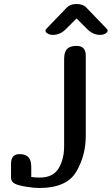

<svg xmlns="http://www.w3.org/2000/svg" viewBox="-20 -938 557 958"><path d="M408 -659V-261Q408 -161 360 -80.5Q312 0 176 0Q148 0 109.5 -6.5Q71 -13 55 -21Q35 -31 35 -52V-119Q35 -145 45.5 -157Q56 -169 78 -169Q107 -169 121.5 -154Q136 -139 136 -104V-55Q154 -52 178 -52Q245 -52 272.5 -98Q300 -144 300 -208V-644Q300 -679 315 -694Q330 -709 362 -709Q385 -709 396.5 -697Q408 -685 408 -659ZM245 -764Q229 -764 218 -770.5Q207 -777 207 -785Q207 -790 211 -794L313 -900Q330 -918 362 -918Q395 -918 411 -900L513 -794Q517 -790 517 -785Q517 -777 506 -770.5Q495 -764 479 -764Q443 -764 414 -794L362 -846L310 -794Q281 -764 245 -764Z"/></svg>

Font: Marmelad for Arash.Academy
Style: Regular
Weight: 400
Designer: Manvel Shmavonyan
Foundry: Cyreal
Version: Version 1.110;Glyphs 3.2 (3202)